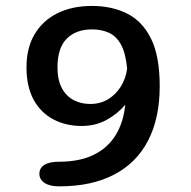

<svg xmlns="http://www.w3.org/2000/svg" viewBox="-20 -646 659 663"><path d="M297.5 -625.5Q366.5 -625.5 419.2 -599Q472 -572.5 501.8 -512Q531.5 -451.5 531.5 -348.5Q531.5 -238 491.5 -160.8Q451.5 -83.5 374 -43Q296.5 -2.5 184.5 -2.5Q151.5 -2.5 133.8 -14.5Q116 -26.5 116 -46Q116 -65.5 133 -76.5Q150 -87.5 183 -87.5Q254.5 -87.5 303.2 -111.2Q352 -135 379.2 -179.2Q406.5 -223.5 412.5 -284.5Q387.5 -254 349 -232.5Q310.5 -211 262 -211Q207.5 -211 164.2 -233.8Q121 -256.5 96.2 -301.5Q71.5 -346.5 71.5 -414Q71.5 -481 99.8 -528.2Q128 -575.5 178.8 -600.5Q229.5 -625.5 297.5 -625.5ZM178.5 -413.5Q178.5 -369 194 -341Q209.5 -313 235 -300Q260.5 -287 291.5 -287Q326 -287 352.8 -303Q379.5 -319 397 -346.8Q414.5 -374.5 419 -409Q414 -463 397.5 -492.5Q381 -522 355.5 -533.2Q330 -544.5 297.5 -544.5Q242.5 -544.5 210.5 -512.5Q178.5 -480.5 178.5 -413.5Z"/></svg>

Font: Sono ExtraLight Monospace Medium
Style: Regular
Weight: 500
Version: Version 2.112